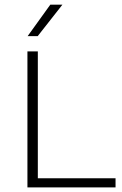

<svg xmlns="http://www.w3.org/2000/svg" viewBox="-20 -820 535 840"><path d="M100 0V-595H145.5V-40H485.5V0ZM101 -662 200 -799.5H253L145 -662Z"/></svg>

Font: Encode Sans SC SemiExpanded ExtraLight
Style: Regular
Weight: 250
Width: 6
Designer: Multiple Designers
Foundry: Impallari Type
Version: Version 3.002